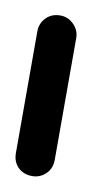

<svg xmlns="http://www.w3.org/2000/svg" viewBox="-50 -337 174 365"><g transform="rotate(10 37.5 -155.0)"><path d="M0 -38H75V-273H0ZM38 -75Q21 -75 10.5 -64Q0 -53 0 -38Q0 -21 10.5 -10.5Q21 0 38 0Q53 0 64 -10.5Q75 -21 75 -38Q75 -53 64 -64Q53 -75 38 -75ZM38 -310Q21 -310 10.5 -299Q0 -288 0 -273Q0 -256 10.5 -245.5Q21 -235 38 -235Q53 -235 64 -245.5Q75 -256 75 -273Q75 -288 64 -299Q53 -310 38 -310Z"/></g></svg>

Font: Wavefont Medium
Style: Regular
Weight: 500
Version: Version 3.004;gftools[0.9.33]